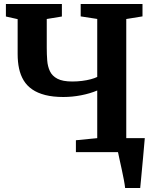

<svg xmlns="http://www.w3.org/2000/svg" viewBox="-20 -763 777 963"><path d="M607.6 180Q605.9 163.3 601.1 138.1Q596.3 112.9 590.4 85.8Q584.5 58.8 579.4 35.8Q574.2 12.7 571.8 0L547.3 -70.1H706.2Q704.8 -54.7 702.6 -29.3Q700.4 -3.9 697.7 26.3Q695 56.4 692.1 86.2Q689.2 115.9 687 140.8Q684.8 165.7 683.2 180ZM467.7 -309.1Q431.6 -293.8 386.8 -285.1Q342.1 -276.5 297.9 -276.5Q245.5 -276.5 206.8 -286.4Q168.1 -296.3 141.5 -314.7Q114.8 -333.1 98.8 -359.5Q82.8 -386 75.6 -419.3Q68.5 -452.6 68.5 -491.7V-667L9.6 -680.2V-743H290.4V-680.2L214.5 -667.7V-524.1Q214.5 -490.6 216.8 -460.2Q219 -429.8 230.4 -405.8Q241.7 -381.8 268.2 -368Q294.6 -354.2 342.5 -354.2Q367.9 -354.2 392 -357.3Q416.1 -360.3 435.9 -365.7Q455.8 -371.1 467.7 -377.1V-668L384.7 -680.8V-743H694.7V-680.8L613.3 -667.6V-70.1L695 -58.6V0H360.7V-59.6L467.7 -70.1Z"/></svg>

Font: Merriweather 7pt Light
Style: Regular
Weight: 300
Designer: Eben Sorkin
Foundry: Eben Sorkin
Version: Version 2.200;gftools[0.9.31]